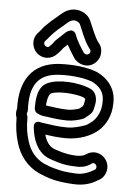

<svg xmlns="http://www.w3.org/2000/svg" viewBox="-56 -797 605 886"><g transform="rotate(5 247.0 -353.5)"><path d="M248.7 -657.7C243.4 -658.5 226.6 -651 224.3 -648.7C214.3 -638.7 190.7 -618 179.3 -606.7C173.8 -601.2 169.9 -594.7 163.4 -586.8L155.3 -578.7C154.9 -578.2 154.2 -577.5 153.9 -577.1C140.8 -561.6 118 -584.5 130.5 -598.2L139.7 -608.4C151.2 -621.5 157 -629.5 165 -637.6C170.2 -642.1 177.5 -649.2 185 -656.6C203 -672 207.7 -674.9 225.7 -691.3C237.3 -701.5 247.4 -705 256 -705C268.3 -705 280 -696.4 283.4 -690.2C297.6 -658.2 310.4 -619 334 -586.1L340.4 -577.7C351.3 -558.5 325.9 -544.7 313.3 -559.7C296.7 -584.6 277.7 -614.1 268.7 -640.9C265.8 -649.7 257.9 -656.3 248.7 -657.7ZM235.9 -591.1C244.6 -574 256.3 -555.7 266.1 -540.4L272.2 -531.1C281.6 -517.1 297.9 -507.5 314.3 -504C353.5 -495.7 384.7 -523.5 391.4 -555.5C394.8 -571.6 392.1 -592.8 380.7 -607.3L374.1 -615.9C358 -638.7 344 -677 328.8 -711.2C317.3 -737.1 287.2 -755 256 -755C232.6 -755 211.4 -745.2 192.3 -728.6C174.6 -712.4 171.8 -711.2 151.7 -694C142.6 -686.2 134.4 -677.2 132 -675.2C118.3 -663.8 111.7 -652.3 102.3 -641.6L93.5 -631.8C67.7 -603.7 73.8 -561.9 98.6 -539.1C126.1 -513.8 167.7 -517.3 191.3 -544L199.7 -552.3C206.4 -559.1 210.4 -565.4 215.9 -572.5C219.8 -576.4 227.6 -583.5 235.9 -591.1ZM125.7 -261.8C129.5 -260.3 137.1 -255.6 151.4 -253.3C185.7 -249 221.1 -242 264 -242C291.1 -242 316.2 -249.4 333.9 -255.3C342.9 -258.3 355 -269.7 359.1 -273.2C381.2 -289.8 381.5 -304 383.5 -314.1L385.5 -324.1C386.7 -330 388 -337.1 388 -344C388 -347.4 387.1 -355.1 387 -355.5C382.3 -388.9 358.3 -397.2 348.3 -401.2C303.5 -419.1 213 -429.9 159 -405.9C111 -385.3 110 -323.1 110 -285C110 -274.7 116.9 -265.3 125.7 -261.8ZM160.4 -302.5C162.1 -337.6 171.3 -356.8 179 -360.1C211.6 -374.6 294.9 -368.2 328.7 -355.2C332.7 -353 337.5 -351.1 338 -345.3C336.5 -333.8 334.6 -322.5 330 -314C323.9 -309.4 319.3 -304.9 314.8 -301.6C300.1 -296.9 280.5 -292 264 -292C227.8 -292 196.2 -297.9 160.4 -302.5ZM266 -210C222.6 -210 187.5 -216.4 147.3 -221.8C145.6 -222 108.6 -236 113.1 -195.2C119 -142.2 138.6 -88.3 188.2 -63.4C197.6 -59.2 205.8 -56.1 215.6 -53.1L241.6 -45.1C264.8 -38 291.6 -34.3 321.7 -34C346.1 -31.7 369.9 -37.9 383.9 -47.2L393.2 -53.4C410.2 -65.6 426 -38.9 411.4 -27.1C388.2 -14.2 362.3 0.7 320.7 -1.9L292.8 -3.9C262 -6.1 232.1 -14 204.4 -22.6L176 -33.9C135.4 -53.3 107.9 -86.2 94 -135C84.4 -167 80 -194 80 -236V-239C80 -242.9 79 -247 77.4 -250.2C72 -260.9 79.5 -262.9 79 -273.3C73 -387.1 110.8 -444.3 210.2 -449C267.8 -451.8 323.4 -444.8 361.2 -431C396.6 -413.8 422.2 -387.4 419.1 -339.7C419 -339.1 419 -338.4 419 -338C419 -298.9 401.5 -267.5 382 -249.2C366.8 -237.7 359.3 -231 349.6 -227.5C326.1 -219.2 297.2 -210 266 -210ZM266 -160C328.3 -160 383.2 -182.8 414.8 -211.5C445 -239 468.6 -282.5 469 -337.2C473.3 -409.7 428 -454.7 381.7 -476.6C381.3 -476.8 380.4 -477.2 379.8 -477.4C332.1 -495.3 270.9 -502 207.8 -499C78.8 -492.8 23.9 -403.7 28.8 -276.5C24.8 -265.5 24 -248.9 30 -233.7C30.2 -191 35.7 -155.4 46 -121C63.3 -60.5 101.2 -13.9 155.4 11.6C155.7 11.8 156.3 12 156.7 12.2L186.7 24.2C215.2 35.6 252.3 43.3 289.2 45.9L317.3 47.9C361.9 50.7 400.3 39.7 429.2 20.3L437.1 15.9C452.7 7.2 463.5 -10.8 466.6 -28C476.6 -83.2 415.6 -129.4 364.4 -94.3C353.2 -86.9 341 -84 323 -84C298.2 -84 278.5 -87.9 255.5 -93.2L230.3 -100.9C222.7 -103.3 216.5 -105.5 209.8 -108.6C191.7 -117.8 177.3 -137.8 168.9 -168.3C197.1 -164.3 229.5 -160 266 -160Z"/></g></svg>

Font: HoneyBee
Style: Str
Weight: 700
Foundry: Cannot Into Space Fonts
Version: Version 0.89